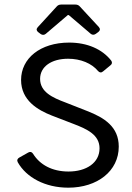

<svg xmlns="http://www.w3.org/2000/svg" viewBox="-20 -827 589 858"><path d="M233.4 -797.9 148.4 -705.1C141.6 -697.3 142.6 -689.5 150.4 -683.6L162.1 -674.8C168.9 -669.9 177.7 -669.9 184.6 -675.8L283.2 -759.8H287.1L385.7 -675.8C392.6 -669.9 401.4 -670.9 408.2 -675.8L418.9 -683.6C427.7 -690.4 428.7 -698.2 421.9 -706.1L336.9 -797.9C332 -803.7 325.2 -806.6 317.4 -806.6H252.9C245.1 -806.6 238.3 -803.7 233.4 -797.9ZM59.6 -101.6C97.7 -34.2 181.6 11.7 285.2 11.7C415 11.7 510.7 -62.5 510.7 -171.9C510.7 -259.8 447.3 -300.8 369.1 -331.1L272.5 -369.1C214.8 -390.6 159.2 -416 159.2 -474.6C159.2 -529.3 210 -564.5 284.2 -564.5C340.8 -564.5 389.6 -543.9 418 -509.8C424.8 -502 432.6 -501 440.4 -507.8L473.6 -535.2C481.4 -541 482.4 -548.8 476.6 -556.6C436.5 -607.4 370.1 -636.7 289.1 -636.7C160.2 -636.7 74.2 -566.4 74.2 -469.7C74.2 -377.9 149.4 -335 211.9 -310.5L310.5 -272.5C369.1 -250 424.8 -224.6 424.8 -164.1C424.8 -99.6 366.2 -60.5 286.1 -60.5C212.9 -60.5 158.2 -90.8 127.9 -139.6C122.1 -148.4 115.2 -150.4 106.4 -145.5L66.4 -123C57.6 -118.2 54.7 -110.4 59.6 -101.6Z"/></svg>

Font: Ed Sans Neue
Style: Regular
Weight: 400
Designer: Stephen Hutchings
Version: Version 1.004;PS 001.004;hotconv 1.0.88;makeotf.lib2.5.64775